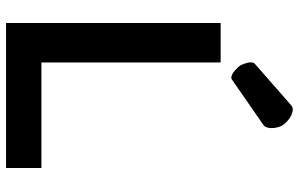

<svg xmlns="http://www.w3.org/2000/svg" viewBox="-197 -793 990 636"><g transform="rotate(90 298.0 -475.0)"><path d="M243.7 -748.5 394 -852.5C398.4 -856 401.4 -860.8 402.8 -867.2C403.8 -871.1 404.3 -875.5 404.3 -879.9C404.3 -885.3 403.8 -890.6 402.3 -896.5C399.9 -907.2 396 -915.5 390.6 -921.9C386.2 -927.2 380.4 -933.1 373.5 -938C366.7 -942.9 359.4 -946.3 352.5 -948.2C349.1 -949.2 346.2 -949.7 343.3 -949.7C337.9 -949.7 333 -948.2 329.1 -944.8L191.4 -824.2C189.5 -822.8 188 -820.3 187.5 -817.9C187 -815.4 186.5 -813 186.5 -810.5C186.5 -805.7 187.5 -800.3 189.5 -793.9C192.4 -784.2 195.8 -776.9 199.7 -772C203.6 -767.1 208.5 -762.2 214.8 -756.8C221.2 -751.5 227.1 -748.5 232.4 -747.1C234.4 -746.6 235.8 -746.1 237.3 -746.1C239.7 -746.1 241.7 -747.1 243.7 -748.5ZM56.2 -710.9V0H536.6V-117.2H187V-710.9Z"/></g></svg>

Font: Tuffy
Style: Bold
Weight: 700
Designer: Thatcher Ulrich, Karoly Barta, Michael Everson
Version: Version 001.270